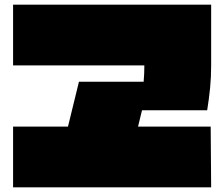

<svg xmlns="http://www.w3.org/2000/svg" viewBox="-20 -757 960 822"><path d="M884 45H36V-215H271L318 -407H595Q598 -441 598 -477H36V-737H884V-477Q884 -426 879.5 -380.5Q875 -335 867 -285H588L571 -215H882Z"/></svg>

Font: ChangwonDangamAsac Bold
Style: Regular
Weight: 700
Designer: Choi Chi-young, Lee Youngbeen, Kim Jungjin, Yoon Jihee, Han Dohee
Foundry: YoonDesign Inc.
Version: Version 1.010;Build 20210623